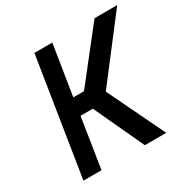

<svg xmlns="http://www.w3.org/2000/svg" viewBox="-163 -886 1029 1040"><g transform="rotate(-30 351.0 -366.0)"><path d="M68 0 184 -732H296L246 -418H313L560 -732H702L414 -357L586 0H452L307 -312H230L181 0Z"/></g></svg>

Font: Exo
Style: Demi Bold Italic
Weight: 600
Designer: Natanael Gama
Version: Version 1